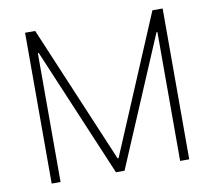

<svg xmlns="http://www.w3.org/2000/svg" viewBox="-80 -820 1017 912"><g transform="rotate(-10 428.5 -364.0)"><path d="M97.2 -727.5H146L426.3 -64H431.2L711.4 -727.5H760.7V0H716.8V-621.6H712.4L448.7 0H407.2L144.5 -621.6H140.1V0H97.2Z"/></g></svg>

Font: Inter Tight ExtraLight
Style: Regular
Weight: 250
Designer: Rasmus Andersson
Foundry: rsms
Version: Version 3.004